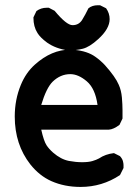

<svg xmlns="http://www.w3.org/2000/svg" viewBox="-20 -698 540 743"><path d="M37.1 -247.1Q37.1 -312.5 60.5 -369.1Q80.1 -417 115.2 -448.2Q179.7 -505.9 251 -505.9Q259.8 -505.9 269.5 -504.9Q318.4 -500 348.6 -478.5Q368.2 -464.8 385.7 -446.3Q426.8 -400.4 439.5 -370.1Q449.2 -348.6 451.7 -320.8Q454.1 -293 454.1 -272Q454.1 -251 454.1 -239.3L442.4 -214.8Q418.9 -197.3 401.4 -196.3H139.6Q149.4 -152.3 160.2 -135.7Q169.9 -121.1 185.5 -107.4Q215.8 -81.1 247.1 -75.2Q273.4 -70.3 297.9 -70.3Q322.3 -70.3 337.4 -74.7Q352.5 -79.1 363.3 -85Q387.7 -101.6 420.9 -105.5L444.3 -93.8Q453.1 -84 455.6 -74.7Q458 -65.4 458 -59.6Q458 -53.7 458 -47.9L444.3 -20.5Q375 25.4 292 25.4Q229.5 25.4 178.7 2.9Q132.8 -17.6 97.7 -61.5Q37.1 -138.7 37.1 -247.1ZM252 -411.1Q213.9 -411.1 183.6 -381.8Q159.2 -357.4 139.6 -292H357.4Q348.6 -355.5 315.9 -383.3Q283.2 -411.1 252 -411.1ZM109.4 -628.9V-630.9L121.1 -655.3Q138.7 -668 160.2 -668Q163.1 -668 168.9 -668L191.4 -656.2Q237.3 -600.6 260.7 -600.6Q285.2 -600.6 297.9 -621.1Q310.5 -641.6 321.3 -664.1L322.3 -666Q336.9 -677.7 358.4 -677.7Q361.3 -677.7 367.2 -677.7L390.6 -666Q404.3 -646.5 404.3 -624Q404.3 -586.9 360.4 -546.9Q326.2 -515.6 299.8 -509.3Q273.4 -502.9 244.1 -502.9H243.2Q195.3 -509.8 162.1 -533.2Q135.7 -552.7 125 -570.3Q109.4 -594.7 109.4 -628.9Z"/></svg>

Font: JasonHandwriting2
Style: SemiBold
Weight: 600
Version: Version 1.04.7